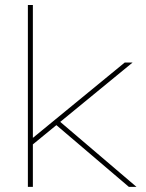

<svg xmlns="http://www.w3.org/2000/svg" viewBox="-20 -730 572 750"><path d="M108.4 -166V0H88.9V-710.4H108.4V-191.4L467.3 -485.8H498L215.3 -253.9L513.2 0H483.4L200.2 -241.2Z"/></svg>

Font: Fortheenas_01
Style: Regular
Weight: 100
Designer: Situjuh Nazara
Version: Version 1.10 September 8, 2014